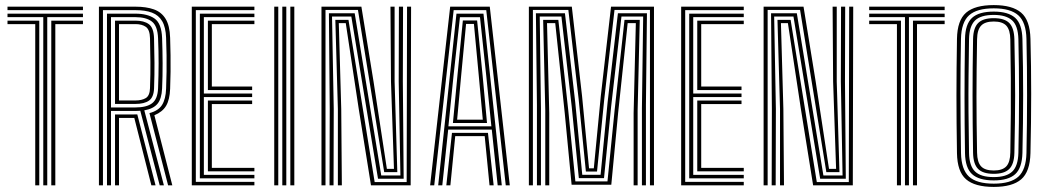

<svg xmlns="http://www.w3.org/2000/svg" viewBox="-20 -722 4080 748"><path d="M148.6 0V-655.2H9.2V-668.8H303.2V-655.2H164.1V0ZM117.3 0V-628.1H9.2V-641.6H133V0ZM179.8 0V-641.6H303.2V-628.1H195.5V0ZM9.2 -682.5V-696H303.2V-682.5Z M365.4 0V-696H507.6Q549.8 -696 579.4 -685.5Q609.1 -675 625.2 -648.6Q641.3 -622.3 642.8 -574.8Q644 -540.1 644.4 -507.3Q644.9 -474.5 644.5 -442.1Q644.2 -409.7 642.8 -376Q641.2 -333.4 627 -309.6Q612.8 -285.9 581.4 -273L651.3 0H634.9L562.2 -281.4Q597 -290.4 611.3 -313.1Q625.6 -335.9 627.1 -376.4Q628.5 -410.1 628.9 -442.6Q629.4 -475 628.9 -507.6Q628.5 -540.2 627.1 -574.4Q625.7 -615.8 611.9 -639.4Q598.1 -663 572 -672.8Q546 -682.5 507.6 -682.5H381.1V0ZM428.1 0V-276.1H493.2Q498.8 -276.1 504.2 -276.2Q509.6 -276.3 514.9 -276.3L586 0H569.7L503.2 -262.6Q500.9 -262.6 498.5 -262.6Q496.1 -262.6 493.6 -262.6H443.6V0ZM396.8 0V-668.8H507.6Q555 -668.8 582.2 -649.7Q609.4 -630.6 611.5 -573.8Q613.3 -524.7 613.5 -475.4Q613.7 -426.1 611.5 -377.1Q609.7 -336.9 593.4 -317.5Q577.2 -298.1 542.2 -292.1L618.5 0H602.2L526.5 -290.6Q521.6 -290.1 516.5 -290Q511.3 -289.9 507 -289.9H412.4V0ZM412.4 -303.4H507Q551.3 -303.4 572.6 -319.7Q594 -336 595.8 -377.5Q597.8 -429 597.9 -475.1Q598 -521.2 595.8 -573.2Q593.9 -620.8 571.8 -638Q549.6 -655.2 507.6 -655.2H412.4ZM428.1 -317.1V-641.6H507.6Q541.3 -641.6 560.1 -627.7Q578.9 -613.7 580.1 -572.9Q581.4 -521.6 581.8 -477.7Q582.2 -433.9 580.2 -378Q578.9 -343.1 560.6 -330.1Q542.4 -317.1 507 -317.1ZM443.6 -330.6H507Q532.7 -330.6 548.1 -340Q563.5 -349.4 564.4 -378.7Q566.5 -437.1 566 -479.8Q565.6 -522.5 564.4 -572.5Q563.7 -606.3 548.4 -617.2Q533.1 -628.1 507.6 -628.1H443.6Z M727.2 0V-696H971.1V-682.5H742.9V-13.5H971.1V0ZM789.9 -54.4V-330.4H962.3V-316.7H805.3V-67.9H971.1V-54.4ZM758.6 -27.2V-668.8H971.1V-655.2H774.2V-357.6H962.3V-343.9H774.2V-40.8H971.1V-27.2ZM789.9 -371.1V-641.6H971.1V-628.1H805.3V-384.8H962.3V-371.1Z M1111.1 0V-696H1126.6V0ZM1048.4 0V-696H1064.1V0ZM1079.8 0V-696H1095.4V0Z M1232.4 0V-696H1387.9L1435.4 -403.3L1487.2 -64H1514.8L1503.2 -404.5L1501.2 -696H1517.3V-404.5L1527.9 -51.3H1476.8L1374.5 -683.3H1248.1V0ZM1263.8 0 1264.6 -297.4 1261.4 -670.4H1361.8L1465.3 -38.4H1540L1533.3 -404.5L1534.1 -696H1550.2L1549.4 -404.5L1552.6 -25.6H1452.7L1348.7 -657.6H1273.5L1280.2 -297.4L1279.4 0ZM1296.3 0V-297.4L1286.4 -644.7H1337.6L1439.6 -12.7H1564.3L1565.8 -696H1581.5L1579.9 0H1425.3L1377.2 -300.1L1327 -632H1299.9L1309.4 -297.4L1311.8 0Z M1655.7 0 1733.8 -696H1888.1L1966 0H1950.3L1874.4 -682.4H1747.4L1671.7 0ZM1718.8 0 1740.8 -204.4H1881L1903.2 0H1887.1L1868.3 -191.7H1753.5L1734.6 0ZM1687.1 0 1758.3 -668.7H1863.5L1934.9 0H1918.9L1895.9 -217H1726.1L1703.1 0ZM1726.9 -229.9H1894.3L1874.2 -428.4L1850 -654.9H1771.8L1747 -428.4ZM1744.5 -242.8 1762.2 -428.4 1783.2 -642.2H1838.8L1860.1 -428.4L1877.3 -242.8ZM1760.9 -255.7H1860.9L1845.1 -428.4L1826.3 -628.7H1795.7L1776.7 -428.4Z M2040.4 0V-696H2207.7L2247.6 -347.7L2274.8 -66.3H2293.4L2320.6 -347.7L2360.5 -696H2527.8V0H2512.1V-683.3H2374L2334.2 -336.8L2305.9 -53.6H2262.5L2234.2 -336.8L2194.2 -683.3H2056.1V0ZM2104.3 0V-291.5L2096 -644.7H2155.2L2193.5 -295.3L2221.6 -15.2H2346.6L2374.7 -295.3L2413 -644.7H2472.4L2464.1 -291.5V0H2448.5V-281.6L2457.1 -632H2425.3L2388.1 -281.7L2361.5 -2.3H2206.9L2180.1 -281.7L2143.1 -632H2111.1L2119.8 -281.6V0ZM2071.8 0V-313.6L2067.8 -670.4H2180.9L2220.9 -324.8L2248.4 -40.9H2319.8L2347.3 -324.8L2387.3 -670.4H2500.4L2496.4 -313.6V0H2480.8V-300.9L2485.7 -657.6H2401.1L2361 -307.7L2333.1 -28H2235.1L2207.2 -307.7L2167.2 -657.6H2082.7L2087.4 -300.9V0Z M2633.7 0V-696H2877.6V-682.5H2649.4V-13.5H2877.6V0ZM2696.4 -54.4V-330.4H2868.8V-316.7H2711.8V-67.9H2877.6V-54.4ZM2665.1 -27.2V-668.8H2877.6V-655.2H2680.7V-357.6H2868.8V-343.9H2680.7V-40.8H2877.6V-27.2ZM2696.4 -371.1V-641.6H2877.6V-628.1H2711.8V-384.8H2868.8V-371.1Z M2954.9 0V-696H3110.4L3157.9 -403.3L3209.7 -64H3237.3L3225.7 -404.5L3223.7 -696H3239.8V-404.5L3250.4 -51.3H3199.3L3097 -683.3H2970.6V0ZM2986.3 0 2987.1 -297.4 2983.9 -670.4H3084.3L3187.8 -38.4H3262.5L3255.8 -404.5L3256.6 -696H3272.7L3271.9 -404.5L3275.1 -25.6H3175.2L3071.2 -657.6H2996L3002.7 -297.4L3001.9 0ZM3018.8 0V-297.4L3008.9 -644.7H3060.1L3162.1 -12.7H3286.8L3288.3 -696H3304L3302.4 0H3147.8L3099.7 -300.1L3049.5 -632H3022.4L3031.9 -297.4L3034.3 0Z M3505.6 0V-655.2H3366.2V-668.8H3660.2V-655.2H3521.1V0ZM3474.3 0V-628.1H3366.2V-641.6H3490V0ZM3536.8 0V-641.6H3660.2V-628.1H3552.5V0ZM3366.2 -682.5V-696H3660.2V-682.5Z M3851.6 6.2Q3777.7 6.2 3743.5 -23.6Q3709.4 -53.4 3708.2 -125.4Q3707.2 -187.2 3706.7 -242Q3706.2 -296.9 3706.2 -349.3Q3706.2 -401.8 3706.7 -455.9Q3707.2 -510 3708.2 -570.6Q3709.4 -642.8 3743.6 -672.5Q3777.8 -702.2 3851.6 -702.2Q3923.6 -702.2 3958.1 -672.8Q3992.7 -643.4 3994.5 -570.6Q3995.9 -517.8 3996.6 -464.6Q3997.3 -411.4 3997.3 -356.6Q3997.3 -301.7 3996.6 -244.2Q3995.9 -186.7 3994.5 -125.4Q3992.7 -52.8 3958.3 -23.3Q3923.9 6.2 3851.6 6.2ZM3851.6 -6.5Q3917 -6.5 3947.2 -33.6Q3977.4 -60.8 3978.9 -125.8Q3980.2 -183.9 3980.7 -239.7Q3981.3 -295.5 3981.3 -350.2Q3981.3 -404.9 3980.8 -459.5Q3980.2 -514.1 3978.9 -570.2Q3977.4 -635.5 3947 -662.5Q3916.6 -689.5 3851.6 -689.5Q3785.7 -689.5 3755.4 -662.4Q3725.1 -635.2 3723.8 -570.2Q3722.8 -517.6 3722.3 -465.8Q3721.8 -413.9 3721.8 -360.2Q3721.8 -306.6 3722.4 -248.5Q3722.9 -190.5 3723.9 -125.8Q3725.1 -62 3754.8 -34.2Q3784.5 -6.5 3851.6 -6.5ZM3851.6 -19.2Q3793.5 -19.2 3767 -43.6Q3740.5 -67.9 3739.5 -125.6Q3738.6 -185 3738.1 -237.5Q3737.6 -289.9 3737.6 -341.3Q3737.6 -392.7 3738 -448.5Q3738.5 -504.2 3739.5 -570.2Q3740.4 -628 3766.9 -652.4Q3793.4 -676.8 3851.6 -676.8Q3907.6 -676.8 3934.7 -652.8Q3961.7 -628.9 3963.2 -569.9Q3964.6 -514 3965.3 -460.3Q3966 -406.5 3966 -352.6Q3966 -298.7 3965.3 -242.7Q3964.5 -186.6 3963.2 -126.2Q3961.7 -67.7 3935.1 -43.5Q3908.5 -19.2 3851.6 -19.2ZM3851.6 -32.1Q3900.5 -32.1 3923.4 -53.5Q3946.2 -74.9 3947.5 -126.6Q3948.9 -187.3 3949.4 -243.7Q3950 -300.1 3950 -354Q3950 -407.9 3949.4 -461.3Q3948.9 -514.7 3947.5 -569.4Q3946.2 -621.8 3922.9 -642.8Q3899.6 -663.9 3851.6 -663.9Q3800.5 -663.9 3778.3 -641.9Q3756.1 -619.8 3755.2 -569.8Q3753.9 -493.1 3753.3 -425.7Q3752.6 -358.3 3753.1 -286.7Q3753.6 -215 3755.2 -126Q3756.1 -75.9 3778.5 -54Q3800.9 -32.1 3851.6 -32.1ZM3851.6 -44.8Q3809.3 -44.8 3790.6 -63.8Q3771.8 -82.7 3770.9 -126.2Q3769.9 -185.4 3769.4 -240.9Q3768.9 -296.4 3768.9 -350.5Q3768.9 -404.6 3769.4 -458.9Q3769.9 -513.1 3770.9 -569.8Q3771.8 -613.4 3790.7 -632.3Q3809.5 -651.2 3851.6 -651.2Q3893.7 -651.2 3912.2 -632.1Q3930.7 -613 3931.9 -569Q3933.3 -508.1 3934 -454.5Q3934.8 -400.9 3934.8 -349.2Q3934.8 -297.5 3934 -243.3Q3933.3 -189 3931.9 -126.8Q3930.9 -82.3 3911.8 -63.6Q3892.7 -44.8 3851.6 -44.8ZM3851.6 -57.8Q3885.4 -57.8 3900.5 -74Q3915.5 -90.3 3916.1 -128.1Q3917.6 -211.5 3918 -280.6Q3918.4 -349.7 3918 -418.1Q3917.6 -486.5 3916.1 -567.9Q3915.5 -605.6 3900.5 -621.9Q3885.5 -638.2 3851.6 -638.2Q3817.6 -638.2 3802.4 -622.2Q3787.1 -606.3 3786.5 -568.8Q3785.3 -504.3 3784.8 -450.1Q3784.2 -396 3784.2 -345.4Q3784.2 -294.8 3784.8 -242Q3785.4 -189.1 3786.5 -127.1Q3787.1 -90.2 3802.1 -74Q3817.1 -57.8 3851.6 -57.8Z"/></svg>

Font: Big Shoulders Inline Text SC Thin
Style: Regular
Weight: 100
Designer: Patric King
Foundry: XO Type Co
Version: Version 2.002